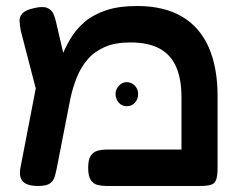

<svg xmlns="http://www.w3.org/2000/svg" viewBox="-20 -609 793 638"><path d="M703 -289V-51Q703 -26 698.5 -12.5Q694 1 681 5Q668 9 643 9H334Q318 9 304 5.5Q290 2 281.5 -11Q273 -24 273 -51Q273 -79 281.5 -91.5Q290 -104 304 -108Q318 -112 335 -112H583V-286Q583 -347 565 -387.5Q547 -428 509.5 -448Q472 -468 413 -468Q363 -468 328.5 -453Q294 -438 271.5 -412Q249 -386 235.5 -352.5Q222 -319 214 -282L169 -52Q166 -37 162 -22.5Q158 -8 146 0.5Q134 9 107 9Q70 9 56 -6Q42 -21 48 -52L110 -373L153 -334Q166 -372 180 -409Q194 -446 213 -478.5Q232 -511 260.5 -535.5Q289 -560 331.5 -574.5Q374 -589 436 -589Q525 -589 584.5 -554Q644 -519 673.5 -452Q703 -385 703 -289ZM117 -245 49 -507Q46 -523 45 -538Q44 -553 54.5 -564.5Q65 -576 93 -582Q123 -589 137.5 -582.5Q152 -576 157.5 -563Q163 -550 166 -537L211 -343ZM401 -256Q385 -256 374.5 -268Q364 -280 364 -297Q364 -312 375 -324Q386 -336 401 -336Q417 -336 428 -324.5Q439 -313 439 -297Q439 -280 428.5 -268Q418 -256 401 -256Z"/></svg>

Font: Fredoka SemiExpanded Medium
Style: Regular
Weight: 500
Width: 6
Designer: Ben Nathan
Foundry: Milena B. Brandão, Ben Nathan
Version: Version 2.001